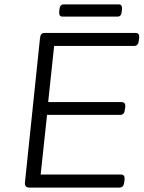

<svg xmlns="http://www.w3.org/2000/svg" viewBox="-20 -849 650 869"><path d="M114 0Q90 0 93 -24L161 -676Q162 -688 167 -694Q172 -700 184 -700H593Q612 -700 610 -678L608 -664Q606 -641 586 -641H225L198 -387H530Q549 -387 547 -365L545 -352Q543 -329 524 -329H193L164 -59H527Q546 -59 544 -37L542 -23Q540 0 520 0ZM262 -774Q246 -774 248 -797L249 -806Q251 -829 268 -829H519Q534 -829 532 -806L531 -797Q529 -774 513 -774Z"/></svg>

Font: Asap Semi Expanded Semi Expanded Light
Style: Italic
Weight: 300
Width: 6
Italic angle: -6°
Designer: Pablo Cosgaya
Foundry: Omnibus-Type
Version: Version 3.001; ttfautohint (v1.8.4.7-5d5b)